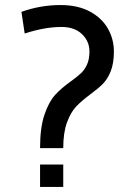

<svg xmlns="http://www.w3.org/2000/svg" viewBox="-20 -742 520 762"><path d="M261 -419Q287 -438 301.5 -451.5Q316 -465 325.5 -486Q335 -507 335 -538Q335 -578 305.5 -606.5Q276 -635 224 -635Q158 -635 78 -609L65 -695Q141 -722 220 -722Q289 -722 337 -696Q385 -670 408.5 -628Q432 -586 432 -538Q432 -491 419.5 -459.5Q407 -428 388.5 -409.5Q370 -391 339 -368Q304 -342 282.5 -319.5Q261 -297 246 -256.5Q231 -216 231 -154H139Q139 -236 156.5 -287Q174 -338 198.5 -365Q223 -392 261 -419ZM139 -89H231V0H139Z"/></svg>

Font: Telex
Style: Regular
Weight: 400
Designer: Andres Torresi
Foundry: Andres Torresi
Version: Version 1.100